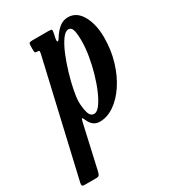

<svg xmlns="http://www.w3.org/2000/svg" viewBox="-255 -627 870 977"><g transform="rotate(-30 180.0 -139.0)"><path d="M88.5 -519H181Q198 -519 200.5 -515.8Q203 -512.5 200 -497L195 -474Q190.5 -453.5 195 -450Q199.5 -446.5 210 -464Q228 -494 250.8 -512.2Q273.5 -530.5 302 -530.5Q352.5 -530.5 381.8 -478.8Q411 -427 411 -349.5Q411 -275.5 391.2 -210Q371.5 -144.5 338.2 -94.8Q305 -45 263.8 -16.8Q222.5 11.5 179.5 11.5Q157.5 11.5 143 0.5Q128.5 -10.5 120.5 -28.5Q111.5 -49 108.2 -49.5Q105 -50 99.5 -25L42.5 227.5Q39.5 239.5 35.5 245.2Q31.5 251 16 251H-47Q-62.5 251 -64.5 246.2Q-66.5 241.5 -64 230L89 -431.5Q92 -445 92.2 -451Q92.5 -457 81 -457H77.5Q69 -457 67.2 -461.2Q65.5 -465.5 65.5 -478V-498.5Q65.5 -513 70.2 -516Q75 -519 88.5 -519ZM135 -129Q135 -96.5 143 -67Q151 -37.5 173.5 -37.5Q190.5 -37.5 208.5 -61.5Q226.5 -85.5 243.5 -124.5Q260.5 -163.5 274 -210.5Q287.5 -257.5 295.2 -304Q303 -350.5 303 -389Q303.5 -428.5 297.8 -452.2Q292 -476 273 -476Q255 -476 235.5 -448.8Q216 -421.5 198.2 -378.8Q180.5 -336 166.2 -288Q152 -240 143.5 -197.5Q135 -155 135 -129Z"/></g></svg>

Font: Besley* Condensed Medium
Style: Italic
Weight: 500
Width: 3
Italic angle: -13°
Designer: Owen Earl
Foundry: indestructible type*
Version: Version 3.000; ttfautohint (v1.8.3)